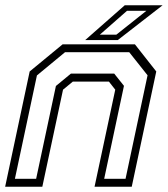

<svg xmlns="http://www.w3.org/2000/svg" viewBox="-22 -708 637 728"><path d="M-2.5 0 90.5 -437 215.5 -540H489.5L570.5 -437L477.5 0H336.5L415 -368L391 -398.5H254L217 -368L138.5 0ZM34.5 -30H115L190 -382L247 -429H411L448 -382.5L373 -30H454L537.5 -422.5L468 -510H224.5L118 -422ZM301 -556 451 -688H594.5L424.5 -556ZM356.5 -576.5H419L533 -667H459.5Z"/></svg>

Font: Tourney Thin Light
Style: Italic
Weight: 300
Italic angle: -12°
Version: Version 1.015